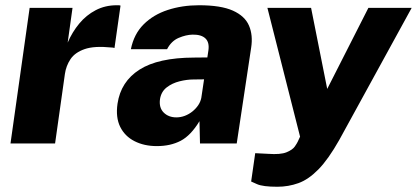

<svg xmlns="http://www.w3.org/2000/svg" viewBox="-20 -547 1590 732"><path d="M20 0 93 -517H256.5L238 -384.5Q255.5 -425 282.2 -457.2Q309 -489.5 345 -508.2Q381 -527 425 -527Q430.5 -527 434.2 -526.8Q438 -526.5 439.5 -525.5L416.5 -364Q414 -365 410.5 -365.5Q407 -366 403.5 -366Q339.5 -372.5 302.8 -359.8Q266 -347 249 -321.8Q232 -296.5 227.5 -265.5L190 0Z M578 10Q529.5 10 492.8 -8.8Q456 -27.5 438.2 -63.5Q420.5 -99.5 428 -151.5Q440.5 -236 511.8 -281.5Q583 -327 719.5 -327.5L770.5 -328L774.5 -354.5Q779 -385.5 763.2 -400.5Q747.5 -415.5 714.5 -415Q689 -414.5 661 -402.5Q633 -390.5 617 -359.5H479Q490.5 -417 527.5 -454Q564.5 -491 619.5 -509Q674.5 -527 739 -527Q822 -527 867.8 -506.5Q913.5 -486 929.2 -449.5Q945 -413 937.5 -365L882.5 0H742.5L740.5 -85Q707.5 -30.5 668.8 -10.2Q630 10 578 10ZM652.5 -99.5Q669 -99.5 684.8 -105.5Q700.5 -111.5 713.8 -122.2Q727 -133 735.8 -146Q744.5 -159 747.5 -174L758 -244.5L717.5 -244Q692.5 -244 664.5 -237Q636.5 -230 615.5 -213.8Q594.5 -197.5 590 -169Q585.5 -136.5 604 -118Q622.5 -99.5 652.5 -99.5Z M1037.5 165Q982 165 959.8 155Q937.5 145 937.5 145L953 37L1002.5 39.5Q1049.5 43 1072.5 33.5Q1095.5 24 1104 11.5Q1112.5 -1 1115 -6.5L1124 -26L999.5 -517H1166L1227.5 -208L1384.5 -517H1549.5L1273.5 -13.5Q1232 60 1194 98.8Q1156 137.5 1117.8 151.2Q1079.5 165 1037.5 165Z"/></svg>

Font: Public Sans Thin ExtraBold
Style: Italic
Weight: 800
Italic angle: -8°
Version: Version 2.001